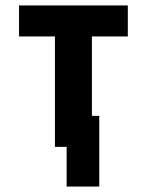

<svg xmlns="http://www.w3.org/2000/svg" viewBox="-20 -540 540 706"><path d="M225 146V0H182V-406H50V-520H450V-406H318V-114H345V146Z"/></svg>

Font: Iosevka SS18 Heavy
Style: Regular
Weight: 900
Monospace: yes
Designer: Belleve Invis
Foundry: Belleve Invis
Version: Version 25.1.1; ttfautohint (v1.8.4)